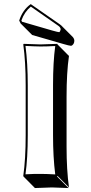

<svg xmlns="http://www.w3.org/2000/svg" viewBox="-20 -863 447 942"><path d="M130.9 -842.8 272.9 -744.1Q277.3 -740.7 280.3 -738.3L336.9 -681.6Q344.2 -673.3 344.7 -663.6Q344.7 -648.4 333.5 -640.1Q330.6 -638.7 328.6 -638.2Q319.3 -638.7 289.6 -647.5L137.7 -691.4L81.1 -748L74.2 -762.2Q91.3 -814.9 130.9 -842.8ZM106 -444.8Q106 -559.6 94.2 -645L96.2 -647.9Q97.7 -647.9 178.2 -645L261.2 -647.9L262.2 -645L318.4 -588.4Q306.6 -507.8 306.6 -388.7V-143.6Q306.6 -28.8 318.4 56.6L262.2 0L259.8 2.9L316.4 59.6Q314.9 59.6 234.4 56.6L151.4 59.6L95.2 2.9L94.2 0Q106 -81.5 106 -200.2ZM116.2 -444.8V-200.2Q116.2 -87.4 105 -7.8Q149.4 -10.3 178.2 -9.8Q207 -9.8 251 -7.3Q240.2 -91.8 240.2 -200.2V-444.8Q240.2 -558.1 251 -637.2Q206.5 -634.8 178 -635Q149.4 -635.3 105 -637.7Q116.2 -552.7 116.2 -444.8ZM131.3 -830.6Q100.1 -804.7 85 -762.7L87.9 -756.3L235.8 -713.4Q265.1 -705.1 271 -705.1Q276.4 -710.4 277.8 -720.2Q275.9 -729.5 267.1 -735.8Z"/></svg>

Font: Linux Biolinum Shadow O
Style: Bold
Weight: 700
Designer: Philipp H. Poll
Foundry: Philipp H. Poll
Version: Version 0.9.2